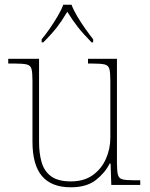

<svg xmlns="http://www.w3.org/2000/svg" viewBox="-20 -786 637 816"><path d="M281 10Q199 10 158.5 -37.5Q118 -85 118 -184V-442Q118 -477 114 -492.5Q110 -508 94 -512Q78 -516 41 -516H15V-536H146V-181Q146 -134 157 -96Q168 -58 197.5 -36.5Q227 -15 281 -15Q337 -15 374 -41.5Q411 -68 430 -110.5Q449 -153 449 -202V-442Q449 -477 445 -492.5Q441 -508 425 -512Q409 -516 372 -516H354V-536H477V-94Q477 -60 481 -44Q485 -28 499.5 -24Q514 -20 544 -20H576V0H453L450 -91H446Q427 -52 387.5 -21Q348 10 281 10ZM157 -619Q173 -638 191 -664Q209 -690 225 -717Q241 -744 249 -766H284Q292 -744 308 -717Q324 -690 342.5 -664Q361 -638 376 -619V-606H369Q332 -644 310.5 -671.5Q289 -699 266 -736Q244 -699 223 -671.5Q202 -644 164 -606H157Z"/></svg>

Font: Noto Serif Telugu Thin
Style: Regular
Weight: 100
Designer: Jelle Bosma - Monotype Design Team
Foundry: Monotype Imaging Inc.
Version: Version 2.005; ttfautohint (v1.8.4.7-5d5b)